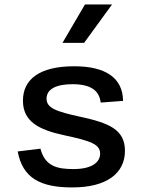

<svg xmlns="http://www.w3.org/2000/svg" viewBox="-20 -830 660 862"><path d="M313 -532.5C156 -532.5 83 -473 83 -378C83 -286 151.5 -247.5 269.5 -222.5C385.5 -197.5 429.5 -183 429.5 -140.5C429.5 -103.5 396 -71 310 -71C238 -71 182.5 -82.5 161.5 -162.5L59.5 -150C81.5 -31 160.5 11.5 304.5 11.5C460.5 11.5 541 -53 541 -153C541 -248 469.5 -278 341.5 -305.5C231.5 -329.5 189 -345 189 -387C189 -430.5 233 -452 305.5 -452C386 -452 426 -424.5 432 -369.5L532.5 -377C531.5 -481.5 452.5 -532.5 313 -532.5ZM260.5 -637.5 361.5 -810H483L357.5 -637.5Z"/></svg>

Font: Monaspace Neon Medium
Style: Regular
Weight: 500
Designer: Riley Cran & the Lettermatic Team
Foundry: Lettermatic
Version: Version 1.200 (Monaspace Neon)